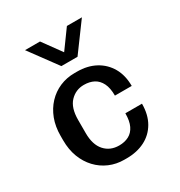

<svg xmlns="http://www.w3.org/2000/svg" viewBox="-179 -884 958 1020"><g transform="rotate(-30 300.0 -374.0)"><path d="M288 10Q240 10 198 -8Q156 -26 124.5 -59.5Q93 -93 75.5 -139Q58 -185 58 -242V-269Q58 -326 75.5 -372Q93 -418 124.5 -451.5Q156 -485 198 -503Q240 -521 289 -521H304Q368 -521 416 -495Q464 -469 491 -422Q518 -375 518 -310H415Q415 -357 400.5 -386Q386 -415 360.5 -428.5Q335 -442 300 -442Q250 -442 215.5 -406Q181 -370 181 -296V-215Q181 -144 214.5 -106.5Q248 -69 303 -69Q337 -69 362.5 -82.5Q388 -96 402 -125Q416 -154 416 -201H518Q518 -134 490.5 -86.5Q463 -39 414.5 -14.5Q366 10 303 10ZM471 -758 346 -588H247L122 -758H214L328 -601H265L379 -758Z"/></g></svg>

Font: Chivo Mono Medium Medium
Style: Regular
Weight: 500
Monospace: yes
Version: Version 1.008